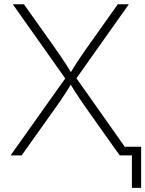

<svg xmlns="http://www.w3.org/2000/svg" viewBox="-20 -748 699 924"><path d="M30.8 0 305.7 -387.2V-354L41.5 -727.5H95.2L239.3 -524.4Q256.8 -499.5 271.2 -478.5Q285.6 -457.5 299.1 -436.5Q312.5 -415.5 327.1 -391.1H314.9Q329.6 -415.5 343 -436.5Q356.4 -457.5 370.8 -478.5Q385.3 -499.5 402.8 -524.4L546.9 -727.5H600.1L335.9 -354.5V-388.2L609.9 0H556.2L397.9 -223.1Q382.3 -246.1 368.4 -266.1Q354.5 -286.1 341.3 -306.6Q328.1 -327.1 314 -351.1H327.1Q313 -327.6 300 -307.1Q287.1 -286.6 273.2 -266.4Q259.3 -246.1 242.7 -223.1L84 0ZM614.7 156.2V0H567.4V-42H659.2V156.2Z"/></svg>

Font: Inter ExtraLight
Style: Regular
Weight: 250
Designer: Rasmus Andersson
Foundry: rsms
Version: Version 4.001;git-66647c0bb